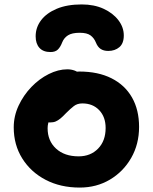

<svg xmlns="http://www.w3.org/2000/svg" viewBox="-20 -835 690 867"><path d="M340 12Q253 12 186 -23Q119 -58 80.5 -119.5Q42 -181 42 -260Q42 -311 64 -358Q86 -405 121.5 -442Q157 -479 200 -500.5Q243 -522 284 -522Q301 -522 316.5 -516.5Q332 -511 341 -499.5Q350 -488 350 -468Q350 -432 335.5 -405Q321 -378 276 -363Q254 -353 235.5 -337Q217 -321 206 -300Q195 -279 195 -256Q195 -199 233 -164Q271 -129 335 -129Q389 -129 423 -164Q457 -199 457 -257Q457 -307 428 -337.5Q399 -368 352 -368Q329 -368 313.5 -356Q298 -344 278 -324Q264 -309 253 -300Q242 -291 231.5 -286.5Q221 -282 205 -282Q187 -282 173.5 -296Q160 -310 160 -349Q160 -377 175.5 -406Q191 -435 216.5 -459Q242 -483 274 -497.5Q306 -512 338 -512Q423 -512 483.5 -481.5Q544 -451 576 -395Q608 -339 608 -262Q608 -184 572.5 -122Q537 -60 476.5 -24Q416 12 340 12ZM349 -815Q405 -815 447.5 -795.5Q490 -776 514.5 -744Q539 -712 539 -675Q539 -639 519 -622Q499 -605 469 -605Q448 -605 434.5 -614Q421 -623 413 -643Q405 -663 389 -675Q373 -687 340 -687Q305 -687 287 -675.5Q269 -664 261 -644Q253 -623 241.5 -611.5Q230 -600 208 -600Q175 -600 158 -619Q141 -638 141 -671Q141 -711 165.5 -743.5Q190 -776 236.5 -795.5Q283 -815 349 -815Z"/></svg>

Font: Shantell Sans
Style: Bold
Weight: 700
Designer: Stephen Nixon, Anya Danilova, Shantell Martin
Foundry: Arrow Type
Version: Version 1.011;[c5ecc13dd]